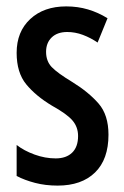

<svg xmlns="http://www.w3.org/2000/svg" viewBox="-20 -570 389 600"><path d="M319 -149Q319 -72 277 -31Q235 10 160 10Q122 10 89.5 1.5Q57 -7 32 -20V-117Q55 -99 88 -87Q121 -75 154 -75Q187 -75 205.5 -93Q224 -111 224 -145Q224 -173 206.5 -193.5Q189 -214 142 -240Q92 -270 62 -306.5Q32 -343 32 -405Q32 -471 74.5 -510.5Q117 -550 187 -550Q223 -550 255 -540.5Q287 -531 316 -513L285 -437Q263 -452 239 -461Q215 -470 190 -470Q159 -470 141.5 -453Q124 -436 124 -408Q124 -379 141.5 -360.5Q159 -342 207 -313Q257 -282 288 -246.5Q319 -211 319 -149Z"/></svg>

Font: Noto Sans Ethiopic ExtraCondensed Medium
Style: Regular
Weight: 500
Width: 2
Designer: Monotype Design Team
Foundry: Monotype Imaging Inc.
Version: Version 2.102; ttfautohint (v1.8.4.7-5d5b)